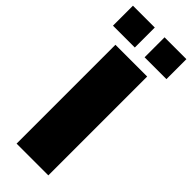

<svg xmlns="http://www.w3.org/2000/svg" viewBox="-288 -915 945 945"><g transform="rotate(45 185.0 -442.5)"><path d="M-1 -746H151V-885H-1ZM219 -746H371V-885H219ZM74 0H295V-688H74Z"/></g></svg>

Font: Archivo Black
Style: Regular
Weight: 900
Designer: Hector Gatti
Foundry: Omnibus-Type
Version: Version 2.001